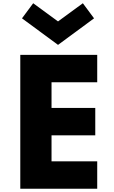

<svg xmlns="http://www.w3.org/2000/svg" viewBox="-20 -1163 704 1183"><path d="M105 0H579V-169H297.5V-329H567V-498H297.5V-656H579V-825H105ZM337.5 -886.5 559.5 -1050 490.5 -1143 337.5 -1031 184.5 -1143 115.5 -1050Z"/></svg>

Font: Spartan ExtraBold
Style: Regular
Weight: 800
Designer: Matt Bailey, Mirko Velimirovic
Foundry: Matt Bailey
Version: Version 1.003; ttfautohint (v1.8.3)